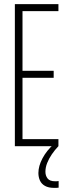

<svg xmlns="http://www.w3.org/2000/svg" viewBox="-20 -708 326 930"><path d="M52 0V-688H263V-654H89V-365H240V-331H89V-34H263V0ZM242 202Q215 202 198 192.5Q181 183 173.5 166.5Q166 150 166 130Q166 96 186 58.5Q206 21 241 -10L263 0Q245 19 231 39.5Q217 60 208.5 81.5Q200 103 200 124Q200 143 210.5 156.5Q221 170 247 170Q250 170 253.5 170Q257 170 264 169V201Q257 202 253 202Q249 202 242 202Z"/></svg>

Font: Saira UltraCondensed Thin
Style: Regular
Weight: 250
Width: 1
Designer: Hector Gatti with collaboration of the Omnibus-Type team
Foundry: Omnibus-Type
Version: Version 1.101